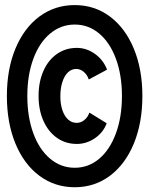

<svg xmlns="http://www.w3.org/2000/svg" viewBox="-20 -748 602 775"><path d="M281.7 -727.5Q361.8 -727.5 423.8 -681.2Q485.8 -634.8 520.3 -551.3Q554.7 -467.8 554.7 -360.4Q554.7 -252.4 520.3 -168.7Q485.8 -85 423.8 -38.6Q361.8 7.8 281.7 7.8Q201.2 7.8 138.9 -38.6Q76.7 -85 42.2 -168.7Q7.8 -252.4 7.8 -360.4Q7.8 -468.3 42.2 -551.5Q76.7 -634.8 138.9 -681.2Q201.2 -727.5 281.7 -727.5ZM281.7 -648.9Q226.1 -648.9 182.4 -612.5Q138.7 -576.2 114.5 -510.5Q90.3 -444.8 90.3 -360.8Q90.3 -275.9 114.5 -210Q138.7 -144 182.4 -107.4Q226.1 -70.8 281.7 -70.8Q337.4 -70.8 380.6 -107.4Q423.8 -144 448 -210Q472.2 -275.9 472.2 -360.4Q472.2 -444.8 448 -510.5Q423.8 -576.2 380.6 -612.5Q337.4 -648.9 281.7 -648.9ZM135.7 -360.8Q135.7 -417.5 155.3 -461.7Q174.8 -505.9 210 -530.3Q245.1 -554.7 290 -554.7Q329.6 -554.7 363.5 -530.3Q397.5 -505.9 412.1 -466.8L338.4 -427.2Q332 -446.3 318.1 -458Q304.2 -469.7 287.6 -469.7Q268.6 -469.7 254.2 -455.8Q239.7 -441.9 231.7 -416.7Q223.6 -391.6 223.6 -359.4Q223.6 -327.6 231.9 -303.2Q240.2 -278.8 255.1 -265.4Q270 -252 289.6 -252Q306.2 -252 320.3 -263.4Q334.5 -274.9 340.8 -293.5L410.6 -250.5Q397.5 -213.9 363.5 -190.4Q329.6 -167 290 -167Q244.6 -167 209.7 -191.7Q174.8 -216.3 155.3 -260.3Q135.7 -304.2 135.7 -360.8Z"/></svg>

Font: Reddit Mono
Style: Bold
Weight: 700
Designer: Stephen Hutchings
Foundry: Reddit
Version: Version 1.009